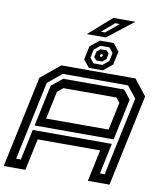

<svg xmlns="http://www.w3.org/2000/svg" viewBox="-119 -1145 1045 1232"><g transform="rotate(10 404.0 -529.0)"><path d="M-9.5 0 117.5 -597 242.5 -700H725.5L806.5 -597L679.5 0H538.5L582.5 -206H175.5L131.5 0ZM61 -60H91.5L133.5 -260H649L606.5 -60H637.5L746.5 -572.5L686 -648H261.5L169.5 -572.5ZM140.5 -290.5 197.5 -559.5 269 -617.5H666.5L712.5 -559.5L655.5 -290.5ZM205.5 -347H612.5L651 -528L627 -558.5H281L244 -528ZM419 -715 380 -763.5 398.5 -850.5 458 -899.5H549.5L588 -850.5L569.5 -763.5L510.5 -715ZM443 -748.5H501.5L541 -781L552 -835L526.5 -867.5H468L428.5 -835L417.5 -781ZM457 -770 441 -790 449 -826.5 472.5 -845.5H512.5L528 -826.5L520.5 -790L497 -770ZM478 -798.5H486.5L492 -803.5L494 -811L490.5 -815.5H482L476.5 -811L474.5 -803.5ZM368.5 -926 518.5 -1058H662L492 -926ZM454.5 -956.5H481.5L566 -1026.5H535.5Z"/></g></svg>

Font: Tourney Expanded SemiBold
Style: Italic
Weight: 600
Width: 7
Italic angle: -12°
Designer: Tyler Finck
Foundry: Etcetera Type Co
Version: Version 1.010; ttfautohint (v1.8.3)